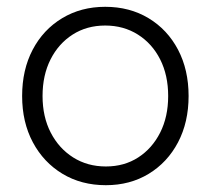

<svg xmlns="http://www.w3.org/2000/svg" viewBox="-20 -532 619 564"><path d="M291 12Q219 12 163.5 -21.5Q108 -55 76.5 -114Q45 -173 45 -250Q45 -327 76 -386Q107 -445 162.5 -478.5Q218 -512 289 -512Q361 -512 416.5 -478.5Q472 -445 503 -386Q534 -327 534 -250Q534 -173 503 -114Q472 -55 417 -21.5Q362 12 291 12ZM291 -43Q345 -43 386 -69.5Q427 -96 450.5 -142.5Q474 -189 474 -250Q474 -311 450.5 -357.5Q427 -404 385 -430.5Q343 -457 289 -457Q235 -457 193.5 -430.5Q152 -404 128.5 -357.5Q105 -311 105 -250Q105 -189 129 -142.5Q153 -96 195 -69.5Q237 -43 291 -43Z"/></svg>

Font: Figtree Light Light
Style: Regular
Weight: 300
Version: Version 2.001;gftools[0.9.30]